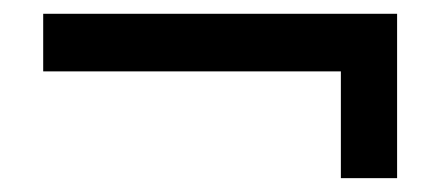

<svg xmlns="http://www.w3.org/2000/svg" viewBox="-20 -441 642 280"><path d="M477.1 -181.2H559.1V-420.9H43V-336.9H477.1Z"/></svg>

Font: Hack
Style: Regular
Weight: 400
Monospace: yes
Designer: Christopher Simpkins
Foundry: Christopher Simpkins
Version: Version 2.010